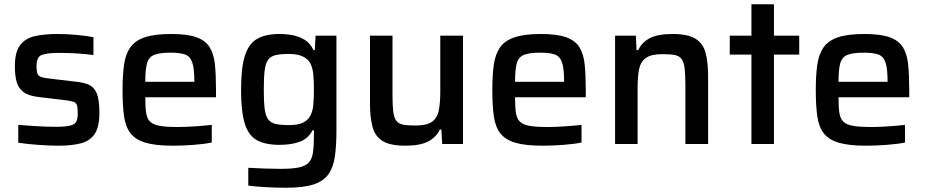

<svg xmlns="http://www.w3.org/2000/svg" viewBox="-20 -678 4360 904"><path d="M257 8Q212 8 158.5 4Q105 0 66 -6V-90Q100 -87 149.5 -84Q199 -81 242 -81Q290 -81 312 -87Q334 -93 340 -107Q346 -121 346 -145Q346 -171 342 -183Q338 -195 325 -199Q312 -203 288 -206L164 -221Q116 -226 91.5 -244Q67 -262 58.5 -292Q50 -322 50 -366Q50 -434 75.5 -466.5Q101 -499 146.5 -508.5Q192 -518 253 -518Q295 -518 342 -513.5Q389 -509 420 -503V-419Q383 -424 340 -426.5Q297 -429 260 -429Q204 -429 178 -420Q152 -411 152 -367Q152 -332 161.5 -322.5Q171 -313 206 -309L340 -293Q378 -289 401.5 -277.5Q425 -266 436.5 -236Q448 -206 448 -147Q448 -80 425.5 -47Q403 -14 360 -3Q317 8 257 8Z M794 8Q713 8 665.5 -6Q618 -20 594.5 -50.5Q571 -81 564 -131Q557 -181 557 -254Q557 -323 564 -373Q571 -423 593.5 -455Q616 -487 662 -502.5Q708 -518 786 -518Q862 -518 905 -502.5Q948 -487 967.5 -455Q987 -423 992 -373.5Q997 -324 997 -254V-220H664Q664 -175 668 -147.5Q672 -120 686.5 -105.5Q701 -91 732 -85.5Q763 -80 818 -80Q852 -80 897 -83Q942 -86 977 -90V-7Q944 0 892.5 4Q841 8 794 8ZM664 -293H895V-296Q895 -356 885 -384.5Q875 -413 851 -421.5Q827 -430 784 -430Q731 -430 705.5 -419.5Q680 -409 672 -379.5Q664 -350 664 -293Z M1325 206Q1277 206 1227.5 203Q1178 200 1149 196V112Q1181 114 1224 115.5Q1267 117 1301 117Q1355 117 1386.5 110.5Q1418 104 1433.5 87.5Q1449 71 1453.5 40Q1458 9 1458 -40V-65H1452Q1431 -25 1391 -10.5Q1351 4 1297 4Q1228 4 1188.5 -18.5Q1149 -41 1132 -97.5Q1115 -154 1115 -255Q1115 -357 1132.5 -414Q1150 -471 1189.5 -494.5Q1229 -518 1298 -518Q1328 -518 1359 -512Q1390 -506 1415.5 -490Q1441 -474 1456 -442H1462L1466 -510H1564V-63Q1564 9 1556.5 60Q1549 111 1525.5 143.5Q1502 176 1454.5 191Q1407 206 1325 206ZM1340 -89Q1381 -89 1404.5 -99.5Q1428 -110 1440 -131Q1452 -152 1455 -182.5Q1458 -213 1458 -256Q1458 -298 1455 -328.5Q1452 -359 1441 -380Q1417 -424 1340 -424Q1301 -424 1277.5 -418.5Q1254 -413 1242 -396Q1230 -379 1226 -345.5Q1222 -312 1222 -256Q1222 -200 1226 -167Q1230 -134 1242 -117Q1254 -100 1277.5 -94.5Q1301 -89 1340 -89Z M1889 8Q1817 8 1781.5 -14Q1746 -36 1734 -80.5Q1722 -125 1722 -191V-510H1828V-233Q1828 -182 1831.5 -153Q1835 -124 1846 -109.5Q1857 -95 1878.5 -91Q1900 -87 1936 -87Q1990 -87 2014.5 -105Q2039 -123 2046 -158.5Q2053 -194 2053 -247V-510H2160V0H2062L2058 -68H2051Q2033 -31 1995 -11.5Q1957 8 1889 8Z M2535 8Q2454 8 2406.5 -6Q2359 -20 2335.5 -50.5Q2312 -81 2305 -131Q2298 -181 2298 -254Q2298 -323 2305 -373Q2312 -423 2334.5 -455Q2357 -487 2403 -502.5Q2449 -518 2527 -518Q2603 -518 2646 -502.5Q2689 -487 2708.5 -455Q2728 -423 2733 -373.5Q2738 -324 2738 -254V-220H2405Q2405 -175 2409 -147.5Q2413 -120 2427.5 -105.5Q2442 -91 2473 -85.5Q2504 -80 2559 -80Q2593 -80 2638 -83Q2683 -86 2718 -90V-7Q2685 0 2633.5 4Q2582 8 2535 8ZM2405 -293H2636V-296Q2636 -356 2626 -384.5Q2616 -413 2592 -421.5Q2568 -430 2525 -430Q2472 -430 2446.5 -419.5Q2421 -409 2413 -379.5Q2405 -350 2405 -293Z M2876 0V-510H2974L2977 -442H2985Q3002 -479 3040 -498.5Q3078 -518 3147 -518Q3218 -518 3254 -496Q3290 -474 3302 -429.5Q3314 -385 3314 -319V0H3207V-277Q3207 -328 3203.5 -357Q3200 -386 3189 -400.5Q3178 -415 3156.5 -419Q3135 -423 3099 -423Q3046 -423 3021 -405Q2996 -387 2989 -351.5Q2982 -316 2982 -263V0Z M3518 0V-421H3416V-510H3518V-658H3624V-510H3743V-421H3624V0Z M4058 8Q3977 8 3929.5 -6Q3882 -20 3858.5 -50.5Q3835 -81 3828 -131Q3821 -181 3821 -254Q3821 -323 3828 -373Q3835 -423 3857.5 -455Q3880 -487 3926 -502.5Q3972 -518 4050 -518Q4126 -518 4169 -502.5Q4212 -487 4231.5 -455Q4251 -423 4256 -373.5Q4261 -324 4261 -254V-220H3928Q3928 -175 3932 -147.5Q3936 -120 3950.5 -105.5Q3965 -91 3996 -85.5Q4027 -80 4082 -80Q4116 -80 4161 -83Q4206 -86 4241 -90V-7Q4208 0 4156.5 4Q4105 8 4058 8ZM3928 -293H4159V-296Q4159 -356 4149 -384.5Q4139 -413 4115 -421.5Q4091 -430 4048 -430Q3995 -430 3969.5 -419.5Q3944 -409 3936 -379.5Q3928 -350 3928 -293Z"/></svg>

Font: Saira Medium
Style: Regular
Weight: 500
Designer: Hector Gatti with collaboration of the Omnibus-Type team
Foundry: Omnibus-Type
Version: Version 1.100; ttfautohint (v1.8.3)